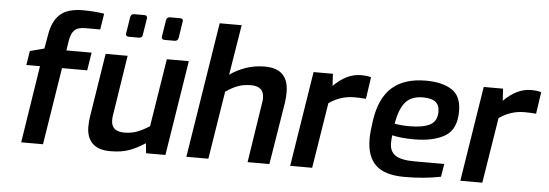

<svg xmlns="http://www.w3.org/2000/svg" viewBox="-50 -922 3081 1078"><g transform="rotate(5 1490.5 -383.0)"><path d="M165 -435H88L101 -515L181 -536L195 -616Q207 -691 249 -730Q291 -769 378 -769Q442 -769 498 -760L484 -670H399Q356 -670 337 -649.5Q318 -629 312 -583L305 -536H447L431 -435H289L220 0H97Z M465 -120Q465 -153 470 -181L526 -536H650L597 -195Q595 -187 595 -169Q595 -105 669 -105Q708 -105 740 -117Q772 -129 810 -153L871 -536H995L910 0H801L795 -56Q746 -24 703 -9Q660 6 599 6Q532 6 498.5 -27Q465 -60 465 -120ZM630 -658Q630 -655 645 -752Q648 -772 667 -772H724Q740 -772 740 -757L725 -662Q724 -643 703 -643H646Q639 -643 634.5 -647Q630 -651 630 -658ZM832 -658 847 -752Q850 -772 868 -772H926Q942 -772 942 -757Q942 -761 927 -662Q924 -643 905 -643H848Q841 -643 836.5 -647Q832 -651 832 -658Z M1149 -763H1273L1227 -480Q1266 -508 1316 -525.5Q1366 -543 1423 -543Q1557 -543 1557 -410Q1557 -381 1553 -352L1496 0H1373L1425 -337Q1428 -352 1428 -364Q1428 -400 1409 -416Q1390 -432 1355 -432Q1314 -432 1281.5 -420Q1249 -408 1213 -383L1152 0H1028Z M1698 -536H1807L1811 -468Q1885 -542 1964 -542Q2000 -542 2022 -535L2004 -412Q1974 -415 1938 -415Q1861 -415 1796 -369L1737 0H1613Z M2044 -190Q2044 -230 2054 -296Q2073 -423 2141.5 -483Q2210 -543 2331 -543Q2423 -543 2477 -508.5Q2531 -474 2531 -388Q2531 -286 2467 -247.5Q2403 -209 2293 -209Q2217 -209 2169 -221Q2166 -199 2166 -176Q2166 -129 2199 -107.5Q2232 -86 2306 -86H2474L2462 -13Q2369 6 2258 6Q2145 6 2094.5 -43Q2044 -92 2044 -190ZM2416 -375Q2416 -413 2393 -430.5Q2370 -448 2323 -448Q2256 -448 2223 -408Q2190 -368 2177 -287Q2216 -280 2259 -280Q2339 -280 2377.5 -301.5Q2416 -323 2416 -375Z M2657 -536H2766L2770 -468Q2844 -542 2923 -542Q2959 -542 2981 -535L2963 -412Q2933 -415 2897 -415Q2820 -415 2755 -369L2696 0H2572Z"/></g></svg>

Font: Exo SemiBold
Style: Italic
Weight: 600
Italic angle: -9°
Designer: Natanael Gama
Foundry: Natanael Gama
Version: Version 1.500; ttfautohint (v1.6)